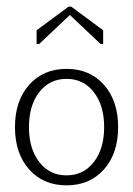

<svg xmlns="http://www.w3.org/2000/svg" viewBox="-20 -552 400 577"><path d="M194 -532 290 -461V-420H282L190 -507L98 -420H90V-461L186 -532ZM67.5 -43Q25 -91 25 -170Q25 -249 67.5 -297Q110 -345 180 -345Q250 -345 292.5 -297Q335 -249 335 -170Q335 -91 292.5 -43Q250 5 180 5Q110 5 67.5 -43ZM98 -275Q67 -235 67 -170Q67 -105 98 -65Q129 -25 180 -25Q231 -25 262 -65Q293 -105 293 -170Q293 -235 262 -275Q231 -315 180 -315Q129 -315 98 -275Z"/></svg>

Font: Glametrix
Style: Light
Weight: 300
Designer: gluk
Foundry: gluk
Version: Version 0.40